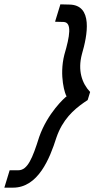

<svg xmlns="http://www.w3.org/2000/svg" viewBox="-41 -719 435 883"><path d="M250.9 -618 212.2 -619 236.7 -699 277.4 -698C388.1 -697 361.3 -557 335.7 -470C315.8 -395 335.7 -336 373.5 -296L362.2 -259L344.5 -247C297.4 -214 246.7 -169 218.3 -86C187.6 11 134 144 19 144H-21L3.4 64H43.4C86.4 64 108.9 7 138.9 -88L139.2 -89C177.8 -199 256.5 -270 265.4 -276C259.2 -282 229.8 -369 255.1 -468L255.4 -469C279.5 -551 291.6 -617 250.9 -618Z"/></svg>

Font: Nordica Plus
Style: NordicaClassicLtExtObl
Weight: 300
Version: Version 1.01